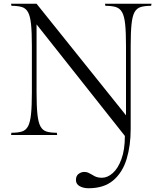

<svg xmlns="http://www.w3.org/2000/svg" viewBox="-20 -720 867 1024"><path d="M540 -700H788L786 -689Q752 -689 730.5 -682.5Q709 -676 697.5 -655Q686 -634 681.5 -591Q677 -548 677 -475V-32Q677 56 655.5 127.5Q634 199 584.5 241.5Q535 284 452 284Q425 284 405 273Q385 262 385 240Q385 218 399 207.5Q413 197 429 197Q445 197 457.5 204.5Q470 212 485.5 220Q501 228 524 228Q553 228 581 203.5Q609 179 627.5 129Q646 79 646 5L175 -590V-228Q175 -155 179.5 -111.5Q184 -68 195.5 -46.5Q207 -25 228 -18.5Q249 -12 283 -12L285 0H39L41 -12Q75 -12 96.5 -18.5Q118 -25 129.5 -46.5Q141 -68 145.5 -111.5Q150 -155 150 -228V-475Q150 -548 145.5 -591Q141 -634 129.5 -655Q118 -676 96.5 -682.5Q75 -689 41 -689L39 -700H175L652 -105V-475Q652 -548 647.5 -591Q643 -634 631 -655Q619 -676 597.5 -682.5Q576 -689 542 -689Z"/></svg>

Font: Gilda Display
Style: Regular
Weight: 400
Designer: Eduardo Rodriguez Tunni
Foundry: Eduardo Rodriguez Tunni
Version: Version 1.002; ttfautohint (v1.8.4.7-5d5b);gftools[0.9.22]